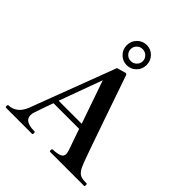

<svg xmlns="http://www.w3.org/2000/svg" viewBox="-261 -1154 1319 1319"><g transform="rotate(45 398.5 -494.5)"><path d="M783 -12Q783 0 777 0H448Q444 0 442.5 -3Q441 -6 441 -12Q441 -24 448 -24Q492 -26 514 -35.5Q536 -45 536 -68Q536 -82 526 -110Q526 -109 497 -193Q490 -211 476 -253H227Q200 -179 179 -116Q173 -102 173 -83Q173 -24 272 -24Q278 -24 278 -12Q278 0 272 0H19Q15 0 13.5 -3Q12 -6 12 -12Q12 -24 19 -24Q52 -24 81.5 -44.5Q111 -65 130 -111L182 -249Q227 -366 279.5 -506Q332 -646 365 -732L431 -751Q441 -751 444 -740Q475 -649 559.5 -405.5Q644 -162 662 -115Q677 -74 691.5 -55Q706 -36 724.5 -30Q743 -24 777 -24Q783 -24 783 -12ZM464 -290 355 -604 240 -290ZM494 -891Q494 -850 466 -821.5Q438 -793 398 -793Q358 -793 329.5 -821.5Q301 -850 301 -891Q301 -932 329.5 -960.5Q358 -989 398 -989Q438 -989 466 -960.5Q494 -932 494 -891ZM457 -891Q457 -915 439.5 -932Q422 -949 398 -949Q373 -949 356 -932Q339 -915 339 -891Q339 -867 356 -850Q373 -833 398 -833Q422 -833 439.5 -850Q457 -867 457 -891Z"/></g></svg>

Font: Shippori Mincho
Style: Bold
Weight: 700
Designer: FONTDASU
Foundry: FONTDASU / Google Inc. / but / Adobe
Version: Version 3.110; ttfautohint (v1.8.3)